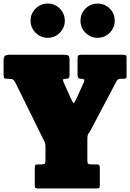

<svg xmlns="http://www.w3.org/2000/svg" viewBox="-20 -1057 730 1077"><path d="M175 -18V-112Q175 -126.5 178 -130.8Q181 -135 195 -135H213Q228 -135 231.5 -139.5Q235 -144 235 -159.5V-231.5Q235 -252 230.8 -260.2Q226.5 -268.5 220.5 -280.5L67 -592Q60.5 -605.5 53.8 -610.2Q47 -615 24.5 -615H21.5Q6 -615 3 -620Q0 -625 0 -640.5V-715Q0 -738.5 8.5 -744.2Q17 -750 38.5 -750H335.5Q354.5 -750 362.2 -745.8Q370 -741.5 370 -721V-638.5Q370 -623.5 365.8 -619.2Q361.5 -615 352 -615H349.5Q334.5 -615 333.5 -609.8Q332.5 -604.5 340 -588L376 -508Q390 -477 394 -479Q398 -481 411.5 -510L448 -590Q455.5 -606.5 451.2 -610.8Q447 -615 438.5 -615H435Q427 -615 421 -618.8Q415 -622.5 415 -641.5V-725Q415 -742 419.2 -746Q423.5 -750 440 -750H665.5Q678.5 -750 684.2 -747.5Q690 -745 690 -730.5V-628.5Q690 -619 685.8 -617Q681.5 -615 671.5 -615H653.5Q646.5 -615 641.5 -611Q636.5 -607 629.5 -594L490 -329.5Q483 -316 476.5 -308Q470 -300 470 -276.5V-158.5Q470 -144.5 473 -139.8Q476 -135 490 -135H519.5Q534 -135 537 -130.2Q540 -125.5 540 -110.5V-19.5Q540 -8 537.2 -4Q534.5 0 523 0H191Q181 0 178 -3.5Q175 -7 175 -18ZM527.5 -845Q488 -845 459.8 -873.2Q431.5 -901.5 431.5 -941Q431.5 -981 459.8 -1009Q488 -1037 527.5 -1037Q567.5 -1037 595.5 -1009Q623.5 -981 623.5 -941Q623.5 -901.5 595.5 -873.2Q567.5 -845 527.5 -845ZM247.5 -845Q208 -845 179.8 -873.2Q151.5 -901.5 151.5 -941Q151.5 -981 179.8 -1009Q208 -1037 247.5 -1037Q287.5 -1037 315.5 -1009Q343.5 -981 343.5 -941Q343.5 -901.5 315.5 -873.2Q287.5 -845 247.5 -845Z"/></svg>

Font: Besley* Condensed Fatface
Style: Regular
Weight: 900
Width: 3
Designer: Owen Earl
Foundry: indestructible type*
Version: Version 3.000; ttfautohint (v1.8.3)